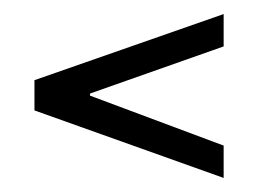

<svg xmlns="http://www.w3.org/2000/svg" viewBox="-20 -449 367 273"><path d="M298 -196 29 -292V-335L298 -429V-383L108 -316V-313L298 -242Z"/></svg>

Font: Moniqa Paragraph
Style: Bold
Weight: 700
Designer: Rajesh Rajput
Foundry: Rajesh Rajput
Version: Version 1.000